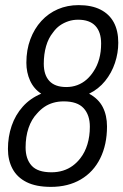

<svg xmlns="http://www.w3.org/2000/svg" viewBox="-20 -718 482 750"><path d="M179 12Q121 12 84 -6.5Q47 -25 29 -58.5Q11 -92 11 -136Q11 -184 25.5 -226.5Q40 -269 69 -301.5Q98 -334 141 -352Q112 -371 97.5 -403Q83 -435 83 -473Q83 -523 98.5 -564.5Q114 -606 141.5 -636Q169 -666 206 -682Q243 -698 287 -698Q338 -698 372.5 -680.5Q407 -663 424.5 -630.5Q442 -598 442 -551Q442 -511 429 -472Q416 -433 390.5 -401.5Q365 -370 328 -352Q365 -332 381.5 -299.5Q398 -267 398 -224Q398 -153 371.5 -99.5Q345 -46 295.5 -17Q246 12 179 12ZM181 -45Q205 -45 226 -51.5Q247 -58 264 -70.5Q281 -83 294 -100Q312 -123 321.5 -154.5Q331 -186 331 -223Q331 -269 306.5 -295.5Q282 -322 229 -322Q207 -322 188 -316.5Q169 -311 153.5 -300.5Q138 -290 125 -275Q103 -252 91.5 -218Q80 -184 80 -142Q80 -97 103.5 -71Q127 -45 181 -45ZM239 -378Q262 -378 282 -385.5Q302 -393 318 -407Q334 -421 346 -440Q360 -461 367.5 -488Q375 -515 375 -548Q375 -593 352.5 -617Q330 -641 285 -641Q265 -641 247 -635Q229 -629 214 -618.5Q199 -608 187 -591Q169 -569 160 -537.5Q151 -506 151 -469Q151 -425 173 -401.5Q195 -378 239 -378Z"/></svg>

Font: Archivo Condensed Light
Style: Italic
Weight: 300
Width: 3
Italic angle: -10°
Designer: Hector Gatti
Foundry: Omnibus-Type
Version: Version 2.001